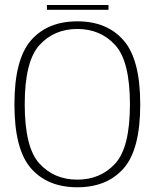

<svg xmlns="http://www.w3.org/2000/svg" viewBox="-20 -768 650 792"><path d="M299 4.5Q421.5 4.5 490 -73.5Q558.5 -151.5 558.5 -337.5Q558.5 -522.5 490 -601.2Q421.5 -680 299 -680Q176 -680 107.8 -601.5Q39.5 -523 39.5 -337.5Q39.5 -151.5 108 -73.5Q176.5 4.5 299 4.5ZM299 -27Q203.5 -27 142.8 -93.2Q82 -159.5 82 -337.5Q82 -515.5 142.8 -582Q203.5 -648.5 299 -648.5Q394.5 -648.5 455.2 -582Q516 -515.5 516 -337.5Q516 -159.5 455.2 -93.2Q394.5 -27 299 -27ZM173.5 -727.5H427.5V-747.5H173.5Z"/></svg>

Font: Anybody UltraCondensed Thin ExtraLight
Style: Regular
Weight: 250
Version: Version 1.111